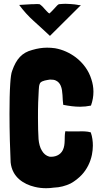

<svg xmlns="http://www.w3.org/2000/svg" viewBox="-20 -977 528 1011"><path d="M223 14C237 14 250 13 263 11C295 10 325 2 352 -11C374 -23 394 -39 411 -57C438 -86 456 -123 464 -162C467 -178 469 -194 469 -210C469 -233 466 -257 458 -280C439 -286 414 -286 390 -285H355C344 -285 334 -285 324 -286C317 -253 326 -218 311 -187C298 -160 269 -149 240 -152C222 -157 210 -168 201 -183C190 -200 185 -223 183 -244C181 -274 180 -314 180 -355C180 -383 180 -412 181 -438C183 -488 185 -526 187 -529C188 -532 190 -539 193 -542C204 -553 226 -555 243 -558C256 -558 266 -557 274 -553C287 -547 295 -537 300 -525C312 -497 308 -456 313 -425C344 -419 372 -415 402 -415C421 -415 440 -417 459 -421C468 -446 472 -470 472 -494C472 -517 468 -539 461 -560C447 -606 417 -646 379 -675C347 -699 310 -716 270 -723C256 -725 242 -726 228 -726C203 -726 177 -722 150 -714C96 -700 66 -667 44 -604C39 -592 36 -568 34 -537C31 -494 30 -438 30 -379C30 -284 33 -182 36 -122C40 -83 57 -54 81 -33C104 -13 133 0 163 7C183 12 203 14 223 14ZM243 -788 406 -950H396C390 -951 382 -953 372 -954C358 -955 342 -957 325 -957C314 -957 303 -956 291 -955C287 -955 276 -944 267 -933C265 -931 248 -912 240 -906C234 -908 220 -925 214 -931C207 -940 193 -953 188 -955C181 -956 166 -956 159 -955C152 -955 143 -955 132 -954C120 -953 103 -952 81 -951C104 -920 129 -892 157 -867C185 -842 214 -815 243 -788Z"/></svg>

Font: Londrina Solid CC
Style: CC
Weight: 400
Designer: Marcelo Magalhaes
Foundry: Tipos Pereira
Version: Version 1.003;FEAKit 1.0